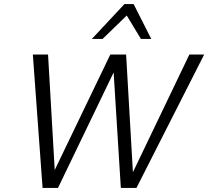

<svg xmlns="http://www.w3.org/2000/svg" viewBox="-20 -927 1027 947"><path d="M576 0 535 -658H602L639 -18H607L914 -658H987L653 0ZM190 0 142 -658H217L254 -18H216L524 -658H583L266 0ZM433 -735 594 -907H639L620 -865L486 -735ZM675 -735 597 -864 594 -907H639L726 -735Z"/></svg>

Font: Ysabeau Infant
Style: Italic
Weight: 400
Italic angle: -12°
Designer: Christian Thalmann (Catharsis Fonts)
Version: Version 2.001;gftools[0.9.30]; featfreeze: ss01,ss02,lnum